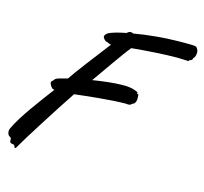

<svg xmlns="http://www.w3.org/2000/svg" viewBox="-191 -815 1043 984"><g transform="rotate(15 330.5 -323.0)"><path d="M510 -379C505 -380 502 -381 502 -384L503 -388C491 -396 466 -405 425 -405C371 -405 314 -397 262 -389C304 -447 373 -550 413 -599C484 -606 584 -613 654 -613C670 -613 697 -611 710 -611C715 -611 715 -612 715 -612C715 -616 717 -616 721 -618C725 -619 732 -621 732 -628C732 -630 733 -632 736 -635C741 -639 745 -651 745 -663C745 -673 742 -682 736 -688C731 -693 740 -696 672 -696C555 -696 473 -686 403 -674C399 -676 395 -678 391 -678C384 -678 377 -675 370 -668C328 -660 293 -650 277 -641C270 -636 262 -628 262 -621C262 -613 275 -598 283 -598C287 -598 294 -592 308 -589C250 -514 163 -401 140 -365C108 -357 87 -351 82 -348C77 -345 75 -344 71 -337C68 -333 60 -329 60 -323C60 -314 70 -299 76 -295C77 -293 81 -292 88 -291C34 -219 -47 -113 -80 -42C-83 -37 -84 -31 -84 -25C-84 -14 -79 -3 -70 1C-66 3 -63 6 -63 9C-63 23 -62 28 -58 30C-49 36 -43 30 -37 38C-34 42 -33 50 -30 50C-27 50 -23 45 -13 26C-2 5 123 -194 191 -295C251 -302 380 -317 461 -317C464 -317 468 -316 471 -316C479 -316 486 -318 490 -323C496 -331 496 -321 505 -334C510 -341 511 -351 511 -361C511 -368 510 -374 510 -379Z"/></g></svg>

Font: Oregano
Style: Italic
Weight: 400
Italic angle: -12°
Designer: Astigmatic (AOETI)
Foundry: Astigmatic (AOETI)
Version: Version 1.000